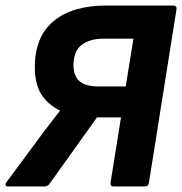

<svg xmlns="http://www.w3.org/2000/svg" viewBox="-31 -675 659 695"><path d="M-2 0Q-9 0 -10.5 -4.5Q-12 -9 -8 -15L129 -200Q143 -218 157 -236.5Q171 -255 186 -274V-275Q141 -297 118 -334.5Q95 -372 95 -432Q95 -542 163 -598.5Q231 -655 354 -655H596Q609 -655 608 -642L508 -13Q506 0 493 0H380Q368 0 369 -13L407 -250H320L150 -12Q142 0 130 0ZM327 -362H424L452 -535H344Q294 -535 264.5 -512.5Q235 -490 235 -439Q235 -400 257 -381Q279 -362 327 -362Z"/></svg>

Font: Sofia Sans ExtraBold
Style: Italic
Weight: 800
Italic angle: -9°
Designer: Botio Nikoltchev, Ani Petrova
Foundry: lettersoup
Version: Version 4.100; ttfautohint (v1.8.4.7-5d5b)